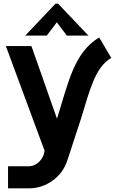

<svg xmlns="http://www.w3.org/2000/svg" viewBox="-20 -813 635 1051"><path d="M589 -496 523 -608C385 -525 355 -364 292 -163L152 -561H12L224 12C220 56 182 97 138 97H24V218H138C233 218 318 157 348 67L423 -162C474 -329 502 -445 589 -496ZM118 -618H236L291 -691L346 -618H464L298 -793H284Z"/></svg>

Font: Swile Sans
Style: Bold
Weight: 700
Designer: Lord
Foundry: Lord
Version: Version 1.477;FEAKit 1.0